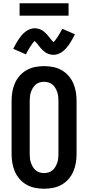

<svg xmlns="http://www.w3.org/2000/svg" viewBox="-20 -1148 540 1176"><path d="M250 8Q222 8 194.5 2.5Q167 -3 143 -16.5Q119 -30 100.5 -51Q82 -72 71 -97.5Q60 -123 55.5 -150Q51 -177 51 -205V-530Q51 -558 55.5 -585Q60 -612 71 -637.5Q82 -663 100.5 -684Q119 -705 143 -718.5Q167 -732 194.5 -737.5Q222 -743 250 -743Q278 -743 305.5 -737.5Q333 -732 357 -718.5Q381 -705 399.5 -684Q418 -663 429 -637.5Q440 -612 444.5 -585Q449 -558 449 -530V-205Q449 -177 444.5 -150Q440 -123 429 -97.5Q418 -72 399.5 -51Q381 -30 357 -16.5Q333 -3 305.5 2.5Q278 8 250 8ZM250 -88Q264 -88 277.5 -92Q291 -96 301.5 -105Q312 -114 319 -126Q326 -138 330.5 -151Q335 -164 336.5 -177.5Q338 -191 338 -205V-530Q338 -544 336.5 -557.5Q335 -571 330.5 -584Q326 -597 319 -609Q312 -621 301.5 -630Q291 -639 277.5 -643Q264 -647 250 -647Q236 -647 222.5 -643Q209 -639 198.5 -630Q188 -621 181 -609Q174 -597 169.5 -584Q165 -571 163.5 -557.5Q162 -544 162 -530V-205Q162 -191 163.5 -177.5Q165 -164 169.5 -151Q174 -138 181 -126Q188 -114 198.5 -105Q209 -96 222.5 -92Q236 -88 250 -88ZM308 -812Q302 -812 296.5 -813Q291 -814 286 -815Q281 -816 276 -818Q271 -820 266 -822.5Q261 -825 257.5 -827.5Q254 -830 249.5 -834Q245 -838 240.5 -842Q236 -846 232.5 -850Q229 -854 226 -857.5Q223 -861 220 -865Q217 -869 213 -874Q209 -879 205 -883.5Q201 -888 198.5 -890.5Q196 -893 192 -897Q190 -895 186.5 -891Q183 -887 181 -884.5Q179 -882 177 -879Q175 -876 172.5 -872.5Q170 -869 167.5 -865.5Q165 -862 162.5 -857.5Q160 -853 157 -848.5Q154 -844 151 -838.5Q148 -833 145 -827Q142 -821 139 -815L61 -849Q70 -867 78.5 -882Q87 -897 95.5 -909.5Q104 -922 113 -932.5Q122 -943 134.5 -953Q147 -963 162 -969Q177 -975 192 -975Q198 -975 203.5 -974Q209 -973 214 -972Q219 -971 224 -969Q229 -967 234 -964.5Q239 -962 242.5 -959.5Q246 -957 250.5 -953Q255 -949 259.5 -945Q264 -941 267.5 -937Q271 -933 274 -929.5Q277 -926 280 -922Q283 -918 287 -913Q291 -908 295 -903.5Q299 -899 301.5 -896.5Q304 -894 308 -890Q310 -892 313.5 -896Q317 -900 319 -902.5Q321 -905 323 -908Q325 -911 327.5 -914.5Q330 -918 332.5 -921.5Q335 -925 337.5 -929.5Q340 -934 343 -938.5Q346 -943 349 -948.5Q352 -954 355 -960Q358 -966 361 -972L439 -938Q430 -920 421.5 -905Q413 -890 404.5 -877.5Q396 -865 387 -854.5Q378 -844 365.5 -834Q353 -824 338 -818Q323 -812 308 -812ZM100 -1052V-1128H400V-1052Z"/></svg>

Font: Iosevka SS04
Style: Bold
Weight: 700
Monospace: yes
Designer: Belleve Invis
Foundry: Belleve Invis
Version: Version 19.0.0; ttfautohint (v1.8.4)